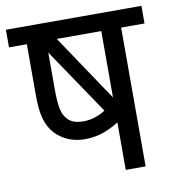

<svg xmlns="http://www.w3.org/2000/svg" viewBox="-73 -687 685 752"><g transform="rotate(-10 269.5 -311.0)"><path d="M539 -622H0V-552H71V-350C71 -268 84 -228 114 -194C140 -167 179 -146 231 -146C290 -146 332 -167 367 -189V0H446V-552H539ZM367 -552V-288L190 -552ZM175 -238C156 -258 148 -283 148 -361V-505L325 -243C300 -227 270 -216 238 -216C209 -216 188 -223 175 -238Z"/></g></svg>

Font: Noto Sans Devanagari UI SemiCondensed
Style: Regular
Weight: 400
Width: 4
Designer: Jelle Bosma - Monotype Design Team
Foundry: Monotype Imaging Inc.
Version: Version 2.003